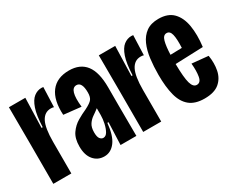

<svg xmlns="http://www.w3.org/2000/svg" viewBox="-82 -837 1394 1145"><g transform="rotate(-30 614.5 -264.0)"><path d="M25 0V-278L24 -528H137L131 -324H139Q142 -404 157.5 -449Q173 -494 197 -512.5Q221 -531 249 -531Q257 -531 262 -530L257 -394Q249 -397 236 -397Q193 -397 171 -355Q149 -313 149 -217V0Z M372 11Q327 11 299 -22Q271 -55 271 -114Q271 -170 294 -203Q317 -236 350 -255.5Q383 -275 413 -288Q453 -308 464.5 -323.5Q476 -339 476 -369Q476 -441 438 -441Q387 -441 401 -314L282 -327Q276 -430 317.5 -484.5Q359 -539 443 -539Q519 -539 557.5 -489Q596 -439 596 -335V-212Q596 -159 596.5 -106Q597 -53 597 0H488Q490 -39 491 -77.5Q492 -116 494 -154H486Q478 -70 447.5 -29.5Q417 11 372 11ZM421 -88Q439 -88 450.5 -108Q462 -128 468.5 -157.5Q475 -187 475 -214V-261Q456 -246 436.5 -233Q417 -220 403 -199.5Q389 -179 389 -144Q389 -112 399 -100Q409 -88 421 -88Z M644 0V-278L643 -528H756L750 -324H758Q761 -404 776.5 -449Q792 -494 816 -512.5Q840 -531 868 -531Q876 -531 881 -530L876 -394Q868 -397 855 -397Q812 -397 790 -355Q768 -313 768 -217V0Z M1062 11Q997 11 960 -19.5Q923 -50 908 -108Q893 -166 893 -249Q893 -306 899.5 -358.5Q906 -411 924 -451.5Q942 -492 974.5 -515.5Q1007 -539 1059 -539Q1124 -539 1159 -503Q1194 -467 1204.5 -404.5Q1215 -342 1205 -261L1014 -254Q1015 -160 1026 -121.5Q1037 -83 1062 -83Q1089 -83 1095.5 -119.5Q1102 -156 1097 -209L1209 -198Q1218 -144 1208.5 -96Q1199 -48 1164 -18.5Q1129 11 1062 11ZM1059 -441Q1035 -441 1026 -407.5Q1017 -374 1015 -317L1094 -319Q1097 -380 1089.5 -410.5Q1082 -441 1059 -441Z"/></g></svg>

Font: Bricolage Grotesque 96pt Condensed SemiBold
Style: Regular
Weight: 600
Width: 3
Designer: Mathieu Triay
Foundry: Atelier Triay
Version: Version 1.001; ttfautohint (v1.8.4.7-5d5b);gftools[0.9.33.de